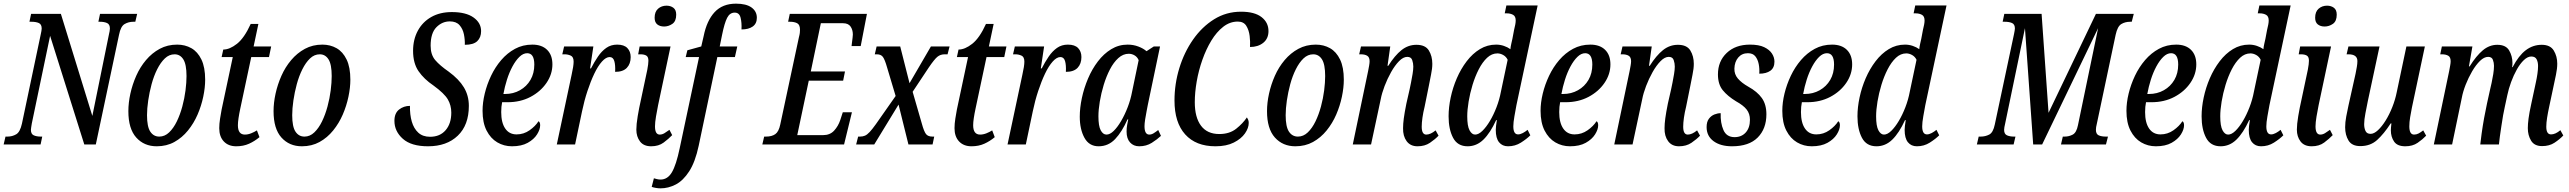

<svg xmlns="http://www.w3.org/2000/svg" viewBox="-38 -790 14049 1050"><path d="M-18 0 -8 -43H3Q29 -43 50.5 -55.5Q72 -68 82 -114L185 -603Q187 -613 188.5 -620.5Q190 -628 190 -634Q190 -657 174.5 -664Q159 -671 134 -671H123L132 -714H295L467 -156L558 -603Q560 -611 561.5 -619.5Q563 -628 563 -634Q563 -657 547.5 -664Q532 -671 509 -671H500L509 -714H712L702 -671H691Q665 -671 643.5 -658.5Q622 -646 613 -600L486 0H423L236 -594L136 -115Q134 -102 132.5 -93.5Q131 -85 131 -80Q131 -57 146.5 -50Q162 -43 185 -43H193L184 0Z M819 10Q750 10 707 -38Q664 -86 664 -182Q664 -228 675 -278Q686 -328 707 -375.5Q728 -423 760.5 -461.5Q793 -500 835.5 -523Q878 -546 931 -546Q974 -546 1008.5 -526.5Q1043 -507 1063.5 -464.5Q1084 -422 1084 -354Q1084 -311 1073.5 -261Q1063 -211 1042.5 -163.5Q1022 -116 990 -76.5Q958 -37 915.5 -13.5Q873 10 819 10ZM833 -43Q863 -43 887 -66Q911 -89 929 -126Q947 -163 959 -207.5Q971 -252 976.5 -295.5Q982 -339 982 -374Q982 -438 964.5 -465.5Q947 -493 917 -493Q887 -493 863.5 -470.5Q840 -448 821.5 -411Q803 -374 791 -329.5Q779 -285 772.5 -240.5Q766 -196 766 -160Q766 -97 784 -70Q802 -43 833 -43Z M1254 10Q1211 10 1186 -16.5Q1161 -43 1161 -89Q1161 -113 1165.5 -141.5Q1170 -170 1174 -191L1235 -478H1174L1183 -519Q1218 -519 1258 -550.5Q1298 -582 1333 -659H1375L1349 -536H1445L1433 -478H1336L1276 -196Q1270 -168 1266.5 -144.5Q1263 -121 1263 -105Q1263 -54 1301 -54Q1318 -54 1335.5 -61Q1353 -68 1367 -77L1381 -40Q1355 -18 1324 -4Q1293 10 1254 10Z M1613 10Q1544 10 1501 -38Q1458 -86 1458 -182Q1458 -228 1469 -278Q1480 -328 1501 -375.5Q1522 -423 1554.5 -461.5Q1587 -500 1629.5 -523Q1672 -546 1725 -546Q1768 -546 1802.5 -526.5Q1837 -507 1857.5 -464.5Q1878 -422 1878 -354Q1878 -311 1867.5 -261Q1857 -211 1836.5 -163.5Q1816 -116 1784 -76.5Q1752 -37 1709.5 -13.5Q1667 10 1613 10ZM1627 -43Q1657 -43 1681 -66Q1705 -89 1723 -126Q1741 -163 1753 -207.5Q1765 -252 1770.5 -295.5Q1776 -339 1776 -374Q1776 -438 1758.5 -465.5Q1741 -493 1711 -493Q1681 -493 1657.5 -470.5Q1634 -448 1615.5 -411Q1597 -374 1585 -329.5Q1573 -285 1566.5 -240.5Q1560 -196 1560 -160Q1560 -97 1578 -70Q1596 -43 1627 -43Z M2303 10Q2211 10 2165 -31Q2119 -72 2119 -129Q2119 -171 2144.5 -191Q2170 -211 2204 -211Q2203 -163 2214 -125Q2225 -87 2249.5 -64.5Q2274 -42 2314 -42Q2368 -42 2399 -78Q2430 -114 2430 -174Q2430 -214 2411 -246.5Q2392 -279 2333 -322Q2281 -357 2251 -400.5Q2221 -444 2221 -512Q2221 -574 2247 -622Q2273 -670 2320.5 -697Q2368 -724 2433 -724Q2510 -724 2551.5 -694.5Q2593 -665 2593 -620Q2593 -585 2572 -565Q2551 -545 2504 -545Q2505 -573 2499 -602.5Q2493 -632 2475 -652.5Q2457 -673 2422 -673Q2380 -673 2348.5 -641Q2317 -609 2317 -540Q2317 -491 2342 -461.5Q2367 -432 2416 -398Q2472 -357 2499 -312Q2526 -267 2526 -211Q2526 -106 2465.5 -48Q2405 10 2303 10Z M2762 10Q2718 10 2681.5 -11.5Q2645 -33 2623 -76Q2601 -119 2601 -184Q2601 -229 2613 -278.5Q2625 -328 2647.5 -375.5Q2670 -423 2703 -461.5Q2736 -500 2778.5 -523Q2821 -546 2873 -546Q2925 -546 2954 -517.5Q2983 -489 2983 -438Q2983 -384 2950.5 -336.5Q2918 -289 2863 -260Q2808 -231 2738 -231H2708Q2703 -207 2703 -177Q2703 -119 2725 -87Q2747 -55 2787 -55Q2826 -55 2858 -77.5Q2890 -100 2907 -127Q2916 -122 2916 -105Q2916 -82 2899 -55Q2882 -28 2848 -9Q2814 10 2762 10ZM2724 -276Q2769 -276 2805.5 -296.5Q2842 -317 2863 -353Q2884 -389 2884 -437Q2884 -499 2845 -499Q2823 -499 2802.5 -479Q2782 -459 2764.5 -426.5Q2747 -394 2734.5 -354.5Q2722 -315 2715 -276Z M3088 -381Q3099 -429 3099 -453Q3099 -479 3083 -486Q3067 -493 3050 -493H3037L3047 -536H3207L3189 -416H3194Q3212 -451 3232 -480.5Q3252 -510 3277.5 -528Q3303 -546 3337 -546Q3375 -546 3393 -527Q3411 -508 3411 -478Q3411 -441 3390 -419Q3369 -397 3326 -397Q3328 -434 3321.5 -456Q3315 -478 3296 -478Q3276 -478 3254 -453.5Q3232 -429 3212 -387Q3192 -345 3174.5 -292Q3157 -239 3145 -181L3107 0H3007Z M3594 -645Q3571 -645 3556.5 -656.5Q3542 -668 3542 -693Q3542 -726 3561 -742.5Q3580 -759 3607 -759Q3629 -759 3644.5 -747.5Q3660 -736 3660 -710Q3660 -674 3639 -659.5Q3618 -645 3594 -645ZM3523 10Q3482 10 3462 -16.5Q3442 -43 3442 -81Q3442 -110 3449.5 -155Q3457 -200 3467 -244L3502 -409Q3508 -441 3508 -458Q3508 -479 3496.5 -486Q3485 -493 3464 -493H3452L3460 -536H3629L3561 -215Q3555 -186 3549.5 -153Q3544 -120 3544 -99Q3544 -54 3570 -54Q3583 -54 3595.5 -61.5Q3608 -69 3623 -80L3638 -51Q3619 -31 3591.5 -10.5Q3564 10 3523 10Z M3574 240Q3562 240 3548 237.5Q3534 235 3526 232L3538 185Q3544 187 3554.5 189.5Q3565 192 3574 192Q3613 192 3636.5 152Q3660 112 3679 21L3785 -478H3712L3721 -515L3797 -536L3810 -592Q3827 -677 3870 -723.5Q3913 -770 3987 -770Q4043 -770 4072 -749Q4101 -728 4101 -693Q4101 -661 4078.5 -645Q4056 -629 4017 -629Q4019 -666 4012 -693.5Q4005 -721 3980 -721Q3953 -721 3938.5 -692.5Q3924 -664 3911 -600L3898 -536H3994L3981 -478H3885L3783 7Q3764 96 3731 147Q3698 198 3657.5 219Q3617 240 3574 240Z M4131 0 4141 -43H4151Q4183 -43 4202 -56.5Q4221 -70 4229 -109L4331 -586Q4335 -601 4336 -610Q4337 -619 4337 -627Q4337 -655 4321.5 -663Q4306 -671 4283 -671H4272L4281 -714H4703L4669 -538H4619Q4619 -542 4621 -555.5Q4623 -569 4624.5 -583Q4626 -597 4626 -601Q4626 -627 4613.5 -645Q4601 -663 4572 -663H4451L4396 -399H4583L4573 -349H4385L4322 -51H4463Q4501 -51 4523.5 -75.5Q4546 -100 4557 -133L4571 -176H4621L4578 0Z M4644 0 4655 -43H4665Q4680 -43 4692 -48Q4704 -53 4718 -68Q4732 -83 4752 -111L4860 -265L4813 -422Q4801 -464 4790.5 -478.5Q4780 -493 4757 -493H4746L4756 -536H4885L4936 -335L5053 -536H5155L5144 -493H5128Q5105 -493 5088.5 -479.5Q5072 -466 5042 -422L4953 -288L5003 -115Q5015 -71 5026 -57Q5037 -43 5061 -43H5071L5062 0H4930L4876 -218L4743 0Z M5275 10Q5232 10 5207 -16.5Q5182 -43 5182 -89Q5182 -113 5186.5 -141.5Q5191 -170 5195 -191L5256 -478H5195L5204 -519Q5239 -519 5279 -550.5Q5319 -582 5354 -659H5396L5370 -536H5466L5454 -478H5357L5297 -196Q5291 -168 5287.5 -144.5Q5284 -121 5284 -105Q5284 -54 5322 -54Q5339 -54 5356.5 -61Q5374 -68 5388 -77L5402 -40Q5376 -18 5345 -4Q5314 10 5275 10Z M5553 -381Q5564 -429 5564 -453Q5564 -479 5548 -486Q5532 -493 5515 -493H5502L5512 -536H5672L5654 -416H5659Q5677 -451 5697 -480.5Q5717 -510 5742.5 -528Q5768 -546 5802 -546Q5840 -546 5858 -527Q5876 -508 5876 -478Q5876 -441 5855 -419Q5834 -397 5791 -397Q5793 -434 5786.5 -456Q5780 -478 5761 -478Q5741 -478 5719 -453.5Q5697 -429 5677 -387Q5657 -345 5639.5 -292Q5622 -239 5610 -181L5572 0H5472Z M5970 10Q5918 10 5892.5 -36.5Q5867 -83 5867 -152Q5867 -200 5878.5 -254Q5890 -308 5912 -360Q5934 -412 5966 -454Q5998 -496 6039 -521Q6080 -546 6129 -546Q6160 -546 6187.5 -535.5Q6215 -525 6232 -510L6272 -536H6306L6239 -216Q6237 -204 6232.5 -182Q6228 -160 6224.5 -137Q6221 -114 6221 -100Q6221 -54 6247 -54Q6259 -54 6270.5 -61Q6282 -68 6296 -79L6311 -47Q6291 -28 6261 -9Q6231 10 6192 10Q6161 10 6142 -11Q6123 -32 6123 -70Q6123 -91 6126 -106Q6129 -121 6132 -137H6128Q6098 -69 6060.5 -29.5Q6023 10 5970 10ZM6013 -54Q6032 -54 6052.5 -74Q6073 -94 6093 -128Q6113 -162 6129 -203.5Q6145 -245 6153 -288L6189 -461Q6182 -478 6167 -487Q6152 -496 6135 -496Q6104 -496 6078 -472.5Q6052 -449 6032 -410.5Q6012 -372 5998 -326Q5984 -280 5976.5 -234.5Q5969 -189 5969 -154Q5969 -101 5981.5 -77.5Q5994 -54 6013 -54Z M6609 10Q6502 10 6443.5 -55Q6385 -120 6385 -240Q6385 -331 6411.5 -417.5Q6438 -504 6486.5 -573.5Q6535 -643 6601.5 -684.5Q6668 -726 6749 -726Q6823 -726 6861 -696.5Q6899 -667 6899 -620Q6899 -579 6870.5 -556Q6842 -533 6798 -533Q6800 -561 6796 -593.5Q6792 -626 6777.5 -649Q6763 -672 6731 -672Q6688 -672 6651.5 -643.5Q6615 -615 6586.5 -568Q6558 -521 6537.5 -463Q6517 -405 6506.5 -344.5Q6496 -284 6496 -231Q6496 -148 6530 -102.5Q6564 -57 6630 -57Q6686 -57 6722.5 -86Q6759 -115 6781 -148Q6784 -144 6787.5 -136Q6791 -128 6791 -118Q6791 -90 6770.5 -60.5Q6750 -31 6709.5 -10.5Q6669 10 6609 10Z M7046 10Q6977 10 6934 -38Q6891 -86 6891 -182Q6891 -228 6902 -278Q6913 -328 6934 -375.5Q6955 -423 6987.5 -461.5Q7020 -500 7062.5 -523Q7105 -546 7158 -546Q7201 -546 7235.5 -526.5Q7270 -507 7290.5 -464.5Q7311 -422 7311 -354Q7311 -311 7300.5 -261Q7290 -211 7269.5 -163.5Q7249 -116 7217 -76.5Q7185 -37 7142.5 -13.5Q7100 10 7046 10ZM7060 -43Q7090 -43 7114 -66Q7138 -89 7156 -126Q7174 -163 7186 -207.5Q7198 -252 7203.5 -295.5Q7209 -339 7209 -374Q7209 -438 7191.5 -465.5Q7174 -493 7144 -493Q7114 -493 7090.5 -470.5Q7067 -448 7048.5 -411Q7030 -374 7018 -329.5Q7006 -285 6999.5 -240.5Q6993 -196 6993 -160Q6993 -97 7011 -70Q7029 -43 7060 -43Z M7714 10Q7675 10 7654.5 -18Q7634 -46 7635 -89Q7635 -112 7639 -142.5Q7643 -173 7653 -223L7671 -302Q7674 -316 7678.5 -338.5Q7683 -361 7687 -385Q7691 -409 7691 -426Q7691 -444 7685 -461.5Q7679 -479 7658 -479Q7636 -479 7613 -455.5Q7590 -432 7569.5 -395.5Q7549 -359 7534 -319.5Q7519 -280 7513 -248L7460 0H7360L7444 -402Q7447 -417 7449.5 -431.5Q7452 -446 7452 -455Q7452 -477 7439 -485Q7426 -493 7404 -493H7395L7405 -536H7565L7550 -430H7554Q7590 -487 7626.5 -516Q7663 -545 7708 -545Q7757 -545 7776 -514Q7795 -483 7795 -441Q7795 -415 7788 -382Q7781 -349 7776 -321L7753 -207Q7745 -175 7741 -146.5Q7737 -118 7737 -97Q7737 -54 7762 -54Q7785 -54 7813 -77L7829 -48Q7810 -28 7782 -9Q7754 10 7714 10Z M7988 10Q7933 10 7908.5 -36.5Q7884 -83 7884 -154Q7884 -203 7895.5 -257Q7907 -311 7929 -362Q7951 -413 7983 -455Q8015 -497 8055.5 -521.5Q8096 -546 8144 -546Q8166 -546 8186.5 -539Q8207 -532 8222 -521Q8223 -534 8227 -551.5Q8231 -569 8233 -578L8242 -626Q8246 -642 8248.5 -655Q8251 -668 8251 -678Q8251 -701 8236.5 -709Q8222 -717 8202 -717H8191L8200 -760H8371L8255 -215Q8250 -188 8244 -154Q8238 -120 8238 -99Q8238 -55 8264 -55Q8276 -55 8290 -62.5Q8304 -70 8316 -80L8331 -50Q8311 -30 8279.5 -10Q8248 10 8209 10Q8178 10 8160 -12Q8142 -34 8142 -80Q8142 -87 8143.5 -101.5Q8145 -116 8148 -133H8144Q8112 -63 8074.5 -26.5Q8037 10 7988 10ZM8029 -54Q8048 -54 8069 -74.5Q8090 -95 8110 -128.5Q8130 -162 8146 -203.5Q8162 -245 8170 -288L8207 -463Q8199 -480 8183 -489Q8167 -498 8151 -498Q8120 -498 8094.5 -474Q8069 -450 8049 -411Q8029 -372 8015 -326Q8001 -280 7993.5 -234.5Q7986 -189 7986 -154Q7986 -101 7998.5 -77.5Q8011 -54 8029 -54Z M8548 10Q8504 10 8467.5 -11.5Q8431 -33 8409 -76Q8387 -119 8387 -184Q8387 -229 8399 -278.5Q8411 -328 8433.5 -375.5Q8456 -423 8489 -461.5Q8522 -500 8564.5 -523Q8607 -546 8659 -546Q8711 -546 8740 -517.5Q8769 -489 8769 -438Q8769 -384 8736.5 -336.5Q8704 -289 8649 -260Q8594 -231 8524 -231H8494Q8489 -207 8489 -177Q8489 -119 8511 -87Q8533 -55 8573 -55Q8612 -55 8644 -77.5Q8676 -100 8693 -127Q8702 -122 8702 -105Q8702 -82 8685 -55Q8668 -28 8634 -9Q8600 10 8548 10ZM8510 -276Q8555 -276 8591.5 -296.5Q8628 -317 8649 -353Q8670 -389 8670 -437Q8670 -499 8631 -499Q8609 -499 8588.5 -479Q8568 -459 8550.5 -426.5Q8533 -394 8520.5 -354.5Q8508 -315 8501 -276Z M9144 10Q9105 10 9084.5 -18Q9064 -46 9065 -89Q9065 -112 9069 -142.5Q9073 -173 9083 -223L9101 -302Q9104 -316 9108.5 -338.5Q9113 -361 9117 -385Q9121 -409 9121 -426Q9121 -444 9115 -461.5Q9109 -479 9088 -479Q9066 -479 9043 -455.5Q9020 -432 8999.5 -395.5Q8979 -359 8964 -319.5Q8949 -280 8943 -248L8890 0H8790L8874 -402Q8877 -417 8879.5 -431.5Q8882 -446 8882 -455Q8882 -477 8869 -485Q8856 -493 8834 -493H8825L8835 -536H8995L8980 -430H8984Q9020 -487 9056.5 -516Q9093 -545 9138 -545Q9187 -545 9206 -514Q9225 -483 9225 -441Q9225 -415 9218 -382Q9211 -349 9206 -321L9183 -207Q9175 -175 9171 -146.5Q9167 -118 9167 -97Q9167 -54 9192 -54Q9215 -54 9243 -77L9259 -48Q9240 -28 9212 -9Q9184 10 9144 10Z M9434 10Q9371 10 9333 -18Q9295 -46 9295 -95Q9295 -124 9307.5 -140.5Q9320 -157 9337.5 -164Q9355 -171 9372 -171Q9370 -118 9387 -79Q9404 -40 9448 -40Q9486 -40 9509 -65.5Q9532 -91 9532 -135Q9532 -168 9514 -191Q9496 -214 9456 -236Q9410 -264 9383.5 -296.5Q9357 -329 9357 -383Q9357 -455 9405 -500.5Q9453 -546 9532 -546Q9581 -546 9610 -532Q9639 -518 9652.5 -497Q9666 -476 9666 -453Q9666 -419 9643.5 -403Q9621 -387 9583 -387Q9585 -414 9580 -439.5Q9575 -465 9561.5 -482Q9548 -499 9521 -499Q9488 -499 9468 -475.5Q9448 -452 9447 -415Q9446 -384 9466 -360.5Q9486 -337 9523 -316Q9572 -289 9597 -254Q9622 -219 9622 -165Q9622 -86 9574.5 -38Q9527 10 9434 10Z M9870 10Q9826 10 9789.5 -11.5Q9753 -33 9731 -76Q9709 -119 9709 -184Q9709 -229 9721 -278.5Q9733 -328 9755.5 -375.5Q9778 -423 9811 -461.5Q9844 -500 9886.5 -523Q9929 -546 9981 -546Q10033 -546 10062 -517.5Q10091 -489 10091 -438Q10091 -384 10058.5 -336.5Q10026 -289 9971 -260Q9916 -231 9846 -231H9816Q9811 -207 9811 -177Q9811 -119 9833 -87Q9855 -55 9895 -55Q9934 -55 9966 -77.5Q9998 -100 10015 -127Q10024 -122 10024 -105Q10024 -82 10007 -55Q9990 -28 9956 -9Q9922 10 9870 10ZM9832 -276Q9877 -276 9913.5 -296.5Q9950 -317 9971 -353Q9992 -389 9992 -437Q9992 -499 9953 -499Q9931 -499 9910.5 -479Q9890 -459 9872.5 -426.5Q9855 -394 9842.5 -354.5Q9830 -315 9823 -276Z M10224 10Q10169 10 10144.5 -36.5Q10120 -83 10120 -154Q10120 -203 10131.5 -257Q10143 -311 10165 -362Q10187 -413 10219 -455Q10251 -497 10291.5 -521.5Q10332 -546 10380 -546Q10402 -546 10422.5 -539Q10443 -532 10458 -521Q10459 -534 10463 -551.5Q10467 -569 10469 -578L10478 -626Q10482 -642 10484.5 -655Q10487 -668 10487 -678Q10487 -701 10472.5 -709Q10458 -717 10438 -717H10427L10436 -760H10607L10491 -215Q10486 -188 10480 -154Q10474 -120 10474 -99Q10474 -55 10500 -55Q10512 -55 10526 -62.5Q10540 -70 10552 -80L10567 -50Q10547 -30 10515.5 -10Q10484 10 10445 10Q10414 10 10396 -12Q10378 -34 10378 -80Q10378 -87 10379.5 -101.5Q10381 -116 10384 -133H10380Q10348 -63 10310.5 -26.5Q10273 10 10224 10ZM10265 -54Q10284 -54 10305 -74.5Q10326 -95 10346 -128.5Q10366 -162 10382 -203.5Q10398 -245 10406 -288L10443 -463Q10435 -480 10419 -489Q10403 -498 10387 -498Q10356 -498 10330.5 -474Q10305 -450 10285 -411Q10265 -372 10251 -326Q10237 -280 10229.5 -234.5Q10222 -189 10222 -154Q10222 -101 10234.5 -77.5Q10247 -54 10265 -54Z M10773 0 10783 -43H10794Q10819 -43 10840.5 -54Q10862 -65 10871 -109L10976 -603Q10978 -615 10979.5 -621.5Q10981 -628 10981 -634Q10981 -657 10965.5 -664Q10950 -671 10925 -671H10914L10923 -714H11127L11165 -173L11424 -714H11631L11620 -671H11611Q11584 -671 11563 -658.5Q11542 -646 11532 -600L11429 -113Q11424 -94 11424 -80Q11424 -57 11439 -50Q11454 -43 11479 -43H11490L11479 0H11233L11243 -43H11253Q11277 -43 11297.5 -54Q11318 -65 11326 -106L11436 -636L11130 0H11081L11036 -636L10927 -111Q10925 -104 10923.5 -94.5Q10922 -85 10922 -80Q10922 -57 10937.5 -50Q10953 -43 10976 -43H10984L10974 0Z M11752 10Q11708 10 11671.5 -11.5Q11635 -33 11613 -76Q11591 -119 11591 -184Q11591 -229 11603 -278.5Q11615 -328 11637.5 -375.5Q11660 -423 11693 -461.5Q11726 -500 11768.5 -523Q11811 -546 11863 -546Q11915 -546 11944 -517.5Q11973 -489 11973 -438Q11973 -384 11940.5 -336.5Q11908 -289 11853 -260Q11798 -231 11728 -231H11698Q11693 -207 11693 -177Q11693 -119 11715 -87Q11737 -55 11777 -55Q11816 -55 11848 -77.5Q11880 -100 11897 -127Q11906 -122 11906 -105Q11906 -82 11889 -55Q11872 -28 11838 -9Q11804 10 11752 10ZM11714 -276Q11759 -276 11795.5 -296.5Q11832 -317 11853 -353Q11874 -389 11874 -437Q11874 -499 11835 -499Q11813 -499 11792.5 -479Q11772 -459 11754.5 -426.5Q11737 -394 11724.5 -354.5Q11712 -315 11705 -276Z M12106 10Q12051 10 12026.5 -36.5Q12002 -83 12002 -154Q12002 -203 12013.5 -257Q12025 -311 12047 -362Q12069 -413 12101 -455Q12133 -497 12173.5 -521.5Q12214 -546 12262 -546Q12284 -546 12304.5 -539Q12325 -532 12340 -521Q12341 -534 12345 -551.5Q12349 -569 12351 -578L12360 -626Q12364 -642 12366.5 -655Q12369 -668 12369 -678Q12369 -701 12354.5 -709Q12340 -717 12320 -717H12309L12318 -760H12489L12373 -215Q12368 -188 12362 -154Q12356 -120 12356 -99Q12356 -55 12382 -55Q12394 -55 12408 -62.5Q12422 -70 12434 -80L12449 -50Q12429 -30 12397.5 -10Q12366 10 12327 10Q12296 10 12278 -12Q12260 -34 12260 -80Q12260 -87 12261.5 -101.5Q12263 -116 12266 -133H12262Q12230 -63 12192.5 -26.5Q12155 10 12106 10ZM12147 -54Q12166 -54 12187 -74.5Q12208 -95 12228 -128.5Q12248 -162 12264 -203.5Q12280 -245 12288 -288L12325 -463Q12317 -480 12301 -489Q12285 -498 12269 -498Q12238 -498 12212.5 -474Q12187 -450 12167 -411Q12147 -372 12133 -326Q12119 -280 12111.5 -234.5Q12104 -189 12104 -154Q12104 -101 12116.5 -77.5Q12129 -54 12147 -54Z M12675 -645Q12652 -645 12637.5 -656.5Q12623 -668 12623 -693Q12623 -726 12642 -742.5Q12661 -759 12688 -759Q12710 -759 12725.5 -747.5Q12741 -736 12741 -710Q12741 -674 12720 -659.5Q12699 -645 12675 -645ZM12604 10Q12563 10 12543 -16.5Q12523 -43 12523 -81Q12523 -110 12530.5 -155Q12538 -200 12548 -244L12583 -409Q12589 -441 12589 -458Q12589 -479 12577.5 -486Q12566 -493 12545 -493H12533L12541 -536H12710L12642 -215Q12636 -186 12630.5 -153Q12625 -120 12625 -99Q12625 -54 12651 -54Q12664 -54 12676.5 -61.5Q12689 -69 12704 -80L12719 -51Q12700 -31 12672.5 -10.5Q12645 10 12604 10Z M13116 10Q13072 10 13054.5 -16Q13037 -42 13037 -77Q13037 -89 13040 -115H13036Q12999 -58 12962 -24.5Q12925 9 12870 9Q12824 9 12805.5 -21.5Q12787 -52 12787 -94Q12787 -121 12793 -153Q12799 -185 12805 -212L12844 -387Q12848 -407 12851 -424.5Q12854 -442 12854 -456Q12854 -493 12805 -493H12795L12805 -536H12975L12911 -237Q12905 -207 12898 -171Q12891 -135 12891 -111Q12891 -89 12898.5 -73.5Q12906 -58 12926 -58Q12945 -58 12966.5 -78Q12988 -98 13008.5 -131Q13029 -164 13045 -204.5Q13061 -245 13069 -285L13122 -536H13223L13152 -201Q13147 -176 13142.5 -149Q13138 -122 13138 -99Q13138 -54 13164 -54Q13177 -54 13188.5 -60Q13200 -66 13214 -77L13230 -48Q13211 -28 13183.5 -9Q13156 10 13116 10Z M13864 9Q13822 9 13804 -20.5Q13786 -50 13786 -89Q13786 -111 13790 -142Q13794 -173 13805 -223L13822 -302Q13825 -317 13830 -339.5Q13835 -362 13838.5 -386Q13842 -410 13842 -429Q13842 -451 13834 -466Q13826 -481 13805 -481Q13785 -481 13764.5 -461.5Q13744 -442 13726 -410Q13708 -378 13694.5 -341Q13681 -304 13674 -270L13660 -205Q13656 -189 13651 -160.5Q13646 -132 13641.5 -101Q13637 -70 13633 -42.5Q13629 -15 13628 0H13526Q13528 -20 13533.5 -60Q13539 -100 13547 -144.5Q13555 -189 13563 -225L13580 -302Q13583 -314 13588 -337Q13593 -360 13597 -385Q13601 -410 13601 -430Q13601 -447 13595 -463Q13589 -479 13569 -479Q13547 -479 13524.5 -457Q13502 -435 13481.5 -400Q13461 -365 13446 -326.5Q13431 -288 13425 -255L13372 0H13272L13356 -402Q13359 -418 13361.5 -432Q13364 -446 13364 -455Q13364 -478 13350.5 -485.5Q13337 -493 13316 -493H13307L13316 -536H13483L13464 -427H13468Q13504 -485 13540 -515Q13576 -545 13619 -545Q13666 -545 13684 -514Q13702 -483 13702 -445Q13702 -433 13700 -423H13703Q13736 -486 13775 -515.5Q13814 -545 13862 -545Q13909 -545 13928 -513.5Q13947 -482 13947 -442Q13947 -415 13940 -381.5Q13933 -348 13927 -320L13903 -207Q13896 -175 13891.5 -146.5Q13887 -118 13887 -97Q13887 -55 13913 -55Q13937 -55 13964 -78L13980 -49Q13960 -28 13932 -9.5Q13904 9 13864 9Z"/></svg>

Font: Noto Serif ExtraCondensed Medium
Style: Italic
Weight: 500
Width: 2
Italic angle: -12°
Designer: Monotype Design Team
Foundry: Monotype Imaging Inc.
Version: Version 2.013; ttfautohint (v1.8.4.7-5d5b)